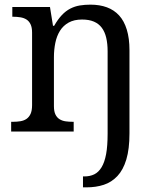

<svg xmlns="http://www.w3.org/2000/svg" viewBox="-20 -566 675 826"><path d="M297 -42V0H28V-42H36Q53 -42 68 -44.5Q83 -47 94 -54.5Q105 -62 111.5 -76Q118 -90 118 -114V-426Q118 -448 111.5 -461.5Q105 -475 94 -482Q83 -489 68 -491.5Q53 -494 36 -494H33V-536H195L208 -455H213Q229 -483 246 -501Q263 -519 282.5 -529Q302 -539 323.5 -542.5Q345 -546 369 -546Q409 -546 440 -534.5Q471 -523 492.5 -499.5Q514 -476 525.5 -438.5Q537 -401 537 -350V8Q537 75 523.5 120Q510 165 485 191.5Q460 218 426.5 229Q393 240 352 240H337V193H343Q367 193 385.5 184Q404 175 417 153.5Q430 132 436.5 97Q443 62 443 9V-345Q443 -378 437 -403.5Q431 -429 418 -446.5Q405 -464 384 -473Q363 -482 333 -482Q299 -482 275.5 -469Q252 -456 238 -433.5Q224 -411 218 -381.5Q212 -352 212 -320V-109Q212 -87 218.5 -73.5Q225 -60 236.5 -53Q248 -46 262.5 -44Q277 -42 294 -42Z"/></svg>

Font: MM Taunggyi
Style: Regular
Weight: 400
Designer: Khon Soe Zaw Thu
Version: Version 1.00 July 18, 2016, initial release